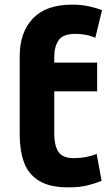

<svg xmlns="http://www.w3.org/2000/svg" viewBox="-20 -796 484 828"><path d="M275 12Q194 12 148 -16.5Q102 -45 83.5 -96Q65 -147 65 -215V-554Q65 -656 121.5 -716Q178 -776 291 -776Q333 -776 367 -768Q401 -760 420 -752L391 -633Q371 -642 348.5 -646Q326 -650 306 -650Q251 -650 232.5 -622Q214 -594 214 -552V-526H399V-402H214V-217Q214 -170 231.5 -142Q249 -114 299 -114Q351 -114 397 -132L418 -16Q391 -5 357 3.5Q323 12 275 12Z"/></svg>

Font: Ubuntu Sans ExtraBold
Style: Regular
Weight: 800
Designer: Dalton Maag Ltd
Foundry: Dalton Maag Ltd
Version: Version 1.006; ttfautohint (v1.8.4.7-5d5b)